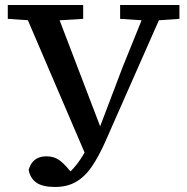

<svg xmlns="http://www.w3.org/2000/svg" viewBox="-20 -687 744 764"><path d="M94 -11Q101 -37 118.5 -51Q136 -65 165 -65Q196 -65 218.5 -48Q241 -31 273 11L230 16L253 2Q272 -15 290 -39Q308 -63 326.5 -98Q345 -133 366 -183H378L468 -420L568 -667H639L398 -121Q373 -65 346 -25Q319 15 283.5 36Q248 57 199 57Q149 57 124.5 39.5Q100 22 94 -11ZM11 -612V-667H311V-612L180 -604H129ZM458 -612V-667H694V-612L594 -605H564ZM326 -58 65 -667H194L384 -170Z"/></svg>

Font: Source Serif 4 Medium
Style: Regular
Weight: 500
Designer: Frank Grießhammer
Foundry: Adobe Systems Incorporated
Version: Version 4.004;hotconv 1.0.116;makeotfexe 2.5.65601